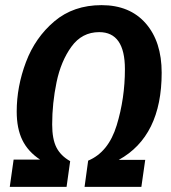

<svg xmlns="http://www.w3.org/2000/svg" viewBox="-20 -727 666 747"><path d="M609 -444Q609 -197 442 -105H545L530 0H309L323 -102Q402 -135 434 -239.5Q466 -344 466 -458Q466 -602 366 -602Q299 -602 258 -545.5Q217 -489 200 -407Q183 -325 183 -243Q183 -186 199.5 -153.5Q216 -121 253 -100L239 0H18L33 -106H136Q89 -137 67 -182Q45 -227 45 -293Q45 -390 81 -485.5Q117 -581 191.5 -644Q266 -707 375 -707Q485 -707 547 -636Q609 -565 609 -444Z"/></svg>

Font: Fira Sans Condensed SemiBold
Style: Italic
Weight: 600
Width: 3
Italic angle: -8°
Designer: bBox Type GmbH & Carrois Corporate GbR & Edenspiekermann AG
Foundry: bBox Type GmbH & Carrois Corporate GbR & Edenspiekermann AG
Version: Version 4.301